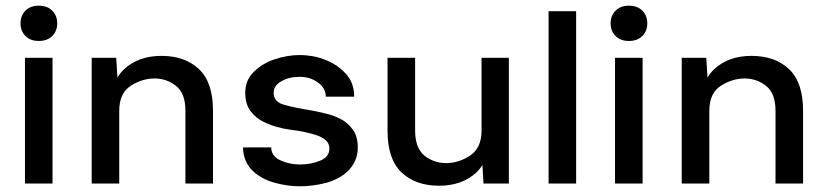

<svg xmlns="http://www.w3.org/2000/svg" viewBox="-20 -650 2931 680"><path d="M68.4 -445.3V-354.5V-184.6V-86.9V0H166V-166V-334V-403.3V-445.3ZM52.7 -567.4C52.7 -549.2 58.6 -534.2 70.3 -522.5C82 -510.7 97.7 -504.9 117.2 -504.9C137.4 -504.9 153.3 -510.7 165 -522.5C176.8 -534.2 182.6 -549.2 182.6 -567.4C182.6 -585.6 176.8 -600.6 165 -612.3C153.3 -624 137.4 -629.9 117.2 -629.9C97.7 -629.9 82 -624 70.3 -612.3C58.6 -600.6 52.7 -585.6 52.7 -567.4Z M304.7 -445.3V-354.5V-184.6V-86.9V0H402.3V-116.2V-243.2V-257.8C402.3 -298.8 415.7 -328.1 442.4 -345.7C469.7 -363.3 498 -372.1 527.3 -372.1C556 -372.1 581.4 -363.3 603.5 -345.7C625.7 -328.1 636.7 -298.8 636.7 -257.8V-86.9V0H734.4V-257.8C734.4 -324.9 717.8 -374 684.6 -405.3C651.4 -436.5 607.1 -452.1 551.8 -452.1C497.1 -452.1 452.8 -436.2 418.9 -404.3C410.1 -395.8 402.4 -386.1 395.9 -375.2C394.2 -405.5 392.8 -428.8 391.6 -445.3Z M1042 -377.9C1066.7 -377.9 1088.2 -371.1 1106.4 -357.4C1124.7 -344.4 1133.8 -327.8 1133.8 -307.6H1234.4C1234.4 -341.5 1224 -369.1 1203.1 -390.6C1182.9 -412.1 1158.9 -428.1 1130.9 -438.5C1116.5 -444.3 1101.6 -448.6 1085.9 -451.2C1070.3 -453.8 1055.7 -455.1 1042 -455.1C1027.7 -455.1 1012.7 -453.8 997.1 -451.2C981.4 -448.6 966.1 -444.7 951.2 -439.5C923.8 -430.3 900.1 -416 879.9 -396.5C859 -377 848.6 -351.9 848.6 -321.3C848.6 -294.6 854.8 -273.1 867.2 -256.8C878.9 -240.6 894.2 -227.9 913.1 -218.8C941.7 -204.4 974 -195 1009.8 -190.4C1046.2 -185.9 1076.8 -179.4 1101.6 -170.9C1115.2 -166.3 1126.3 -160.2 1134.8 -152.3C1142.6 -145.2 1146.5 -135.4 1146.5 -123C1146.5 -104.2 1135.7 -90.2 1114.3 -81.1C1092.1 -71.9 1068 -67.4 1042 -67.4C1017.9 -67.4 995.1 -72.3 973.6 -82C952.1 -91.1 941.1 -106.4 940.4 -127.9H840.8C840.8 -110.4 844.1 -94.4 850.6 -80.1C856.4 -66.4 864.9 -54.4 876 -43.9C896.2 -25.1 921.5 -11.4 952.1 -2.9C982.7 5.5 1012.7 9.8 1042 9.8C1071.3 9.8 1101.9 5.9 1133.8 -2C1165 -10.4 1190.8 -24.1 1210.9 -43C1222 -53.4 1230.8 -65.8 1237.3 -80.1C1243.8 -93.8 1247.1 -109.7 1247.1 -127.9C1247.1 -154.6 1240.9 -176.1 1228.5 -192.4C1216.8 -208.7 1201.5 -221.4 1182.6 -230.5C1167 -238.3 1150.4 -244.1 1132.8 -248C1114.6 -252.6 1096.4 -256.5 1078.1 -259.8C1044.3 -265 1014.3 -271.2 988.3 -278.3C962.2 -284.8 949.2 -299.2 949.2 -321.3C949.2 -338.2 958.3 -351.9 976.6 -362.3C994.1 -372.7 1016 -377.9 1042 -377.9Z M1782.2 0V-90.8V-260.7V-357.4V-445.3H1685.5V-329.1V-201.2V-187.5C1685.5 -146.5 1671.9 -116.9 1644.5 -98.6C1617.2 -81.1 1589.2 -72.3 1560.5 -72.3C1531.2 -72.3 1505.5 -81.1 1483.4 -98.6C1461.3 -116.9 1450.2 -146.5 1450.2 -187.5V-358.4V-445.3H1352.5V-187.5C1352.5 -119.8 1369.1 -70.3 1402.3 -39.1C1435.5 -7.8 1479.8 7.8 1535.2 7.8C1589.8 7.8 1634.1 -8.1 1668 -40C1675.7 -47.5 1682.6 -55.9 1688.6 -65.3C1690.5 -36.8 1691.8 -15.1 1692.4 0Z M1922.9 -610.4V-552.7V-433.6V-354.5V-270.5V-118.2V0H2020.5V-116.2V-264.6V-346.7V-424.8V-457V-544.9V-610.4Z M2158.2 -445.3V-354.5V-184.6V-86.9V0H2255.9V-166V-334V-403.3V-445.3ZM2142.6 -567.4C2142.6 -549.2 2148.4 -534.2 2160.2 -522.5C2171.9 -510.7 2187.5 -504.9 2207 -504.9C2227.2 -504.9 2243.2 -510.7 2254.9 -522.5C2266.6 -534.2 2272.5 -549.2 2272.5 -567.4C2272.5 -585.6 2266.6 -600.6 2254.9 -612.3C2243.2 -624 2227.2 -629.9 2207 -629.9C2187.5 -629.9 2171.9 -624 2160.2 -612.3C2148.4 -600.6 2142.6 -585.6 2142.6 -567.4Z M2394.5 -445.3V-354.5V-184.6V-86.9V0H2492.2V-116.2V-243.2V-257.8C2492.2 -298.8 2505.5 -328.1 2532.2 -345.7C2559.6 -363.3 2587.9 -372.1 2617.2 -372.1C2645.8 -372.1 2671.2 -363.3 2693.4 -345.7C2715.5 -328.1 2726.6 -298.8 2726.6 -257.8V-86.9V0H2824.2V-257.8C2824.2 -324.9 2807.6 -374 2774.4 -405.3C2741.2 -436.5 2696.9 -452.1 2641.6 -452.1C2586.9 -452.1 2542.6 -436.2 2508.8 -404.3C2499.9 -395.8 2492.3 -386.1 2485.8 -375.2C2484.1 -405.5 2482.6 -428.8 2481.4 -445.3Z"/></svg>

Font: Helmet
Style: Regular
Weight: 400
Designer: Carl Enlund
Version: 1.0